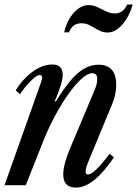

<svg xmlns="http://www.w3.org/2000/svg" viewBox="-28 -820 608 850"><path d="M308 10.5Q252 10.5 252 -47.5Q252 -91 282 -162.5L392 -424Q402.5 -449.5 402.5 -470Q402.5 -496 380.5 -496Q360.5 -496 333.2 -471.5Q306 -447 275.8 -404.8Q245.5 -362.5 216.5 -308.8Q187.5 -255 164 -196.5L86 0H-8L150.5 -446.5Q154 -457.5 156.2 -464.2Q158.5 -471 158.5 -475.5Q158.5 -488 148 -488Q135 -488 108.8 -462.2Q82.5 -436.5 60.5 -402.5L41.5 -420Q74 -472 117.2 -503.2Q160.5 -534.5 204 -534.5Q249.5 -534.5 249.5 -489.5Q249.5 -470 241.5 -443.5Q233.5 -417 214.5 -372L219 -370.5Q272.5 -458 316.2 -495.8Q360 -533.5 408 -533.5Q486.5 -533.5 486.5 -444.5Q486.5 -401 467.5 -356.5L365.5 -110.5Q359 -95 355 -81.5Q351 -68 351 -60.5Q351 -47.5 361.5 -47.5Q388.5 -47.5 457 -139L476.5 -123.5Q386 10.5 308 10.5ZM448.5 -676Q427 -676 408.5 -686.2Q390 -696.5 372 -706.8Q354 -717 332.5 -717Q292.5 -717 277.5 -677H256Q268.5 -730 299 -763.8Q329.5 -797.5 364 -797.5Q384.5 -797.5 403.8 -788.2Q423 -779 441.8 -769.8Q460.5 -760.5 480.5 -760.5Q517.5 -760.5 535 -800H559.5Q544 -746 513.2 -711Q482.5 -676 448.5 -676Z"/></svg>

Font: Libre Caslon Condensed Medium Italic
Style: Regular
Weight: 500
Italic angle: -22.583°
Designer: Pablo Impallari, Rodrigo Fuenzalida, Katja Schimmel, Ertekin Erdin
Foundry: Pablo Impallari, Rodrigo Fuenzalida
Version: Version 2.000; ttfautohint (v1.8.4.7-5d5b);gftools[0.9.33]